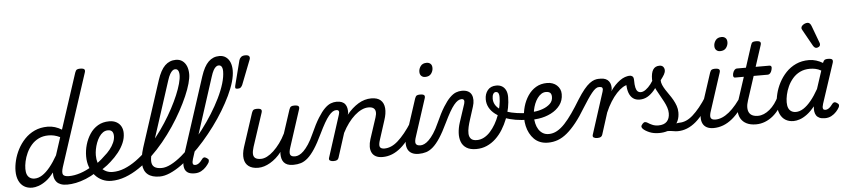

<svg xmlns="http://www.w3.org/2000/svg" viewBox="-53 -1366 7621 1732"><g transform="rotate(-5 3758.0 -500.0)"><path d="M180 17Q137 17 106 -2.5Q75 -22 58.5 -59Q42 -96 42 -146Q42 -190 54.5 -241Q67 -292 92.5 -341Q118 -390 156.5 -430.5Q195 -471 247 -495Q299 -519 365 -519Q399 -519 431 -509Q463 -499 492 -481L656 -983Q663 -1003 672.5 -1009Q682 -1015 701 -1015Q732 -1015 740.5 -1005.5Q749 -996 742 -976L470 -143Q455 -95 465.5 -76.5Q476 -58 520 -58Q532 -58 537.5 -46.5Q543 -35 540.5 -20.5Q538 -6 527 5.5Q516 17 497 17Q462 17 438.5 8Q415 -1 401.5 -16.5Q388 -32 382 -52Q376 -72 377 -93L376 -103Q342 -57 306 -31Q270 -5 237.5 6Q205 17 180 17ZM208 -63Q243 -63 278 -85.5Q313 -108 348.5 -151.5Q384 -195 418 -255L470 -415Q441 -429 416 -434.5Q391 -440 366 -440Q316 -440 277 -421Q238 -402 210.5 -370Q183 -338 165.5 -300Q148 -262 140 -224.5Q132 -187 132 -157Q132 -126 140.5 -105.5Q149 -85 166.5 -74Q184 -63 208 -63Z M497 17Q478 17 472 5.5Q466 -6 470.5 -20.5Q475 -35 488 -46.5Q501 -58 520 -58Q568 -58 623 -76Q678 -94 732 -128Q743 -136 753 -130.5Q763 -125 769 -113Q775 -101 774.5 -88.5Q774 -76 764 -70Q715 -39 667 -19.5Q619 0 576 8.5Q533 17 497 17Z M730 -121Q764 -138 794.5 -161Q825 -184 850 -209Q880 -234 903.5 -263.5Q927 -293 940.5 -323.5Q954 -354 954 -382Q954 -410 942 -424.5Q930 -439 903 -439Q889 -439 882.5 -451Q876 -463 877.5 -479Q879 -495 890 -507Q901 -519 922 -519Q961 -519 988.5 -503.5Q1016 -488 1030 -461.5Q1044 -435 1044 -401Q1044 -357 1025.5 -313.5Q1007 -270 975 -229.5Q943 -189 902 -153Q872 -125 835.5 -101Q799 -77 761 -57Z M896 18Q853 18 815.5 1Q778 -16 749.5 -48Q721 -80 704.5 -124Q688 -168 688 -222Q688 -274 703 -326.5Q718 -379 747 -423Q776 -467 820 -493Q864 -519 922 -519Q931 -519 933.5 -507Q936 -495 932.5 -479Q929 -463 921.5 -451Q914 -439 905 -439Q879 -439 859 -425Q839 -411 823.5 -387.5Q808 -364 797.5 -335.5Q787 -307 781.5 -278Q776 -249 776 -224Q776 -187 785.5 -156.5Q795 -126 814 -105Q833 -84 858.5 -72.5Q884 -61 915 -61Q969 -61 1022.5 -82.5Q1076 -104 1129 -142Q1182 -180 1232.5 -230.5Q1283 -281 1329 -339.5Q1375 -398 1415 -460Q1455 -522 1487.5 -583Q1520 -644 1543.5 -700Q1567 -756 1579.5 -802Q1592 -848 1592 -880Q1592 -894 1605 -901Q1618 -908 1635.5 -908Q1653 -908 1666 -901Q1679 -894 1679 -880Q1679 -846 1665 -795.5Q1651 -745 1624.5 -684Q1598 -623 1561.5 -556Q1525 -489 1479.5 -421Q1434 -353 1381 -288.5Q1328 -224 1269.5 -168.5Q1211 -113 1149 -71Q1087 -29 1023.5 -5.5Q960 18 896 18Z M1334 17Q1264 17 1226.5 -14Q1189 -45 1184.5 -105.5Q1180 -166 1208 -256L1401 -850Q1430 -939 1471 -979Q1512 -1019 1570 -1019Q1604 -1019 1628.5 -1001.5Q1653 -984 1666 -953Q1679 -922 1679 -879Q1679 -860 1666 -851Q1653 -842 1635.5 -842Q1618 -842 1605 -851Q1592 -860 1592 -879Q1592 -897 1588 -909.5Q1584 -922 1576.5 -928.5Q1569 -935 1555 -935Q1544 -935 1532.5 -926Q1521 -917 1509 -896.5Q1497 -876 1485 -838L1287 -226Q1268 -166 1268.5 -129Q1269 -92 1291 -75Q1313 -58 1357 -58Q1371 -58 1377.5 -46.5Q1384 -35 1381 -20.5Q1378 -6 1366.5 5.5Q1355 17 1334 17Z M1335 17Q1316 17 1310 5.5Q1304 -6 1309 -20.5Q1314 -35 1326.5 -46.5Q1339 -58 1358 -58Q1396 -58 1443 -82Q1490 -106 1541.5 -149Q1593 -192 1645.5 -248.5Q1698 -305 1747.5 -370Q1797 -435 1840 -503.5Q1883 -572 1916 -639.5Q1949 -707 1967.5 -768.5Q1986 -830 1986 -879Q1986 -898 1999 -907.5Q2012 -917 2029.5 -917Q2047 -917 2060 -907.5Q2073 -898 2073 -879Q2073 -833 2056.5 -776Q2040 -719 2009.5 -655Q1979 -591 1938.5 -524Q1898 -457 1849.5 -391.5Q1801 -326 1748 -265.5Q1695 -205 1640 -154Q1585 -103 1531 -64.5Q1477 -26 1427 -4.5Q1377 17 1335 17Z M1651 16Q1608 16 1586.5 0.5Q1565 -15 1559 -41Q1553 -67 1557.5 -99Q1562 -131 1572 -163L1795 -850Q1824 -939 1865 -979Q1906 -1019 1964 -1019Q1998 -1019 2022.5 -1001.5Q2047 -984 2060 -953Q2073 -922 2073 -879Q2073 -860 2060 -851Q2047 -842 2029.5 -842Q2012 -842 1999 -851Q1986 -860 1986 -879Q1986 -897 1982 -909.5Q1978 -922 1970.5 -928.5Q1963 -935 1949 -935Q1938 -935 1926 -926Q1914 -917 1902.5 -896.5Q1891 -876 1879 -838L1646 -115Q1642 -102 1640 -89Q1638 -76 1643 -67.5Q1648 -59 1662 -59Q1676 -59 1688 -66Q1700 -73 1710.5 -84.5Q1721 -96 1729 -107Q1734 -116 1744.5 -119Q1755 -122 1770 -112Q1787 -102 1787.5 -91.5Q1788 -81 1783 -70Q1773 -53 1754.5 -32.5Q1736 -12 1710 2Q1684 16 1651 16Z M2105 -711Q2083 -711 2082 -720.5Q2081 -730 2084 -742L2141 -965Q2145 -981 2158.5 -993Q2172 -1005 2197 -1005Q2225 -1005 2232.5 -993Q2240 -981 2234 -965L2147 -742Q2142 -730 2132.5 -720.5Q2123 -711 2105 -711Z M2226 16Q2172 16 2140 -8Q2108 -32 2101.5 -76.5Q2095 -121 2114 -181L2213 -483Q2220 -503 2229.5 -509Q2239 -515 2258 -515Q2289 -515 2297.5 -505.5Q2306 -496 2299 -476L2200 -175Q2188 -137 2189 -112Q2190 -87 2206.5 -74.5Q2223 -62 2257 -62Q2284 -62 2313.5 -77Q2343 -92 2373 -120Q2403 -148 2431.5 -186.5Q2460 -225 2483 -272L2552 -483Q2559 -503 2568.5 -509Q2578 -515 2597 -515Q2628 -515 2636.5 -505.5Q2645 -496 2638 -476L2530 -143Q2514 -95 2523 -76.5Q2532 -58 2564 -58Q2578 -58 2584 -46.5Q2590 -35 2587.5 -20.5Q2585 -6 2573 5.5Q2561 17 2540 17Q2511 17 2490.5 8.5Q2470 0 2458 -15Q2446 -30 2441 -49.5Q2436 -69 2436 -92L2438 -109Q2415 -79 2389 -56Q2363 -33 2335.5 -17Q2308 -1 2280.5 7.5Q2253 16 2226 16Z M2546 17Q2535 17 2532 5.5Q2529 -6 2533 -20.5Q2537 -35 2546.5 -46.5Q2556 -58 2568 -58Q2584 -58 2603.5 -67Q2623 -76 2644.5 -97Q2666 -118 2690 -154Q2714 -190 2739 -246Q2778 -333 2811 -386Q2844 -439 2873 -467.5Q2902 -496 2928.5 -506Q2955 -516 2981 -516Q2992 -516 2995 -504.5Q2998 -493 2996 -478.5Q2994 -464 2987.5 -452.5Q2981 -441 2971 -441Q2955 -441 2938.5 -430.5Q2922 -420 2903 -397Q2884 -374 2862 -335.5Q2840 -297 2813 -241Q2774 -159 2740.5 -108Q2707 -57 2675.5 -29.5Q2644 -2 2612.5 7.5Q2581 17 2546 17Z M3352 17Q3315 17 3291 4Q3267 -9 3255.5 -32.5Q3244 -56 3244.5 -86.5Q3245 -117 3256 -152L3319 -344Q3329 -374 3326.5 -395.5Q3324 -417 3308.5 -428.5Q3293 -440 3263 -440Q3233 -440 3201 -425Q3169 -410 3137.5 -382Q3106 -354 3077.5 -315.5Q3049 -277 3025 -230L2955 -11Q2951 2 2940.5 8.5Q2930 15 2907 15Q2891 15 2877.5 8Q2864 1 2870 -18L2992 -398Q2999 -419 2994.5 -430Q2990 -441 2972 -441Q2958 -441 2952 -452.5Q2946 -464 2947 -478.5Q2948 -493 2957.5 -504.5Q2967 -516 2982 -516Q3010 -516 3029 -508Q3048 -500 3059 -485Q3070 -470 3074 -450Q3078 -430 3077 -408L3072 -390Q3097 -421 3123.5 -444.5Q3150 -468 3178 -485Q3206 -502 3235.5 -510.5Q3265 -519 3295 -519Q3351 -519 3380 -493Q3409 -467 3413 -420Q3417 -373 3396 -311L3342 -143Q3326 -95 3334.5 -76.5Q3343 -58 3376 -58Q3390 -58 3395.5 -46.5Q3401 -35 3399 -20.5Q3397 -6 3385 5.5Q3373 17 3352 17Z M3353 17Q3339 17 3332.5 5.5Q3326 -6 3328.5 -20.5Q3331 -35 3343 -46.5Q3355 -58 3376 -58Q3406 -58 3436.5 -71Q3467 -84 3498 -111.5Q3529 -139 3562.5 -180Q3596 -221 3631 -277Q3640 -290 3652 -289Q3664 -288 3670.5 -278.5Q3677 -269 3671 -257Q3635 -187 3597 -135Q3559 -83 3519.5 -49.5Q3480 -16 3438.5 0.5Q3397 17 3353 17Z M3679 17Q3642 17 3617.5 4Q3593 -9 3581.5 -32.5Q3570 -56 3570 -86Q3570 -116 3582 -152L3690 -483Q3697 -503 3706.5 -509Q3716 -515 3735 -515Q3766 -515 3774.5 -505.5Q3783 -496 3776 -476L3668 -143Q3651 -95 3660 -76.5Q3669 -58 3702 -58Q3716 -58 3722 -46.5Q3728 -35 3725.5 -20.5Q3723 -6 3711.5 5.5Q3700 17 3679 17ZM3797 -669Q3777 -669 3763 -682Q3749 -695 3749 -720Q3749 -747 3766.5 -771Q3784 -795 3821 -795Q3842 -795 3856 -782.5Q3870 -770 3870 -744Q3870 -717 3852.5 -693Q3835 -669 3797 -669Z M3680 17Q3669 17 3666 5.5Q3663 -6 3667 -20.5Q3671 -35 3680.5 -46.5Q3690 -58 3702 -58Q3718 -58 3737.5 -67Q3757 -76 3778.5 -97Q3800 -118 3824 -154Q3848 -190 3873 -246Q3912 -333 3945 -386Q3978 -439 4007 -467.5Q4036 -496 4062.5 -506Q4089 -516 4115 -516Q4126 -516 4129 -504.5Q4132 -493 4130 -478.5Q4128 -464 4121.5 -452.5Q4115 -441 4105 -441Q4089 -441 4072.5 -430.5Q4056 -420 4037 -397Q4018 -374 3996 -335.5Q3974 -297 3947 -241Q3908 -159 3874.5 -108Q3841 -57 3809.5 -29.5Q3778 -2 3746.5 7.5Q3715 17 3680 17Z M4200 19Q4145 19 4112 -2Q4079 -23 4065.5 -59Q4052 -95 4054.5 -139.5Q4057 -184 4072 -231L4127 -398Q4133 -419 4128 -430Q4123 -441 4107 -441Q4092 -441 4084.5 -452.5Q4077 -464 4078 -478.5Q4079 -493 4088.5 -504.5Q4098 -516 4117 -516Q4150 -516 4171.5 -504.5Q4193 -493 4203 -472Q4213 -451 4213 -423.5Q4213 -396 4203 -365L4166 -249Q4156 -219 4148.5 -186Q4141 -153 4142 -125Q4143 -97 4159 -79Q4175 -61 4213 -61Q4247 -61 4278 -77.5Q4309 -94 4335 -123Q4361 -152 4382.5 -189Q4404 -226 4419 -267.5Q4434 -309 4442 -351Q4450 -393 4450 -430Q4450 -450 4445.5 -460.5Q4441 -471 4434.5 -474.5Q4428 -478 4420 -478Q4403 -478 4396 -492.5Q4389 -507 4397 -521.5Q4405 -536 4430 -536Q4458 -536 4479.5 -524Q4501 -512 4514 -487Q4527 -462 4527 -423Q4527 -377 4517.5 -327Q4508 -277 4488.5 -227.5Q4469 -178 4441.5 -133.5Q4414 -89 4377.5 -54.5Q4341 -20 4296.5 -0.5Q4252 19 4200 19Z M4689 -204Q4631 -204 4577 -213Q4523 -222 4477 -240Q4431 -258 4396.5 -284Q4362 -310 4343 -344.5Q4324 -379 4324 -420Q4324 -469 4351 -502.5Q4378 -536 4430 -536Q4446 -536 4448 -521.5Q4450 -507 4442.5 -492.5Q4435 -478 4420 -478Q4405 -478 4396 -462.5Q4387 -447 4387 -421Q4387 -391 4401 -366.5Q4415 -342 4441 -323.5Q4467 -305 4505 -292.5Q4543 -280 4590.5 -273Q4638 -266 4695 -264Q4705 -264 4709.5 -254.5Q4714 -245 4713.5 -233.5Q4713 -222 4707 -213Q4701 -204 4689 -204Z M4672 -273Q4704 -267 4746 -270.5Q4788 -274 4828 -288.5Q4868 -303 4894.5 -328Q4921 -353 4921 -390Q4921 -416 4908.5 -427.5Q4896 -439 4869 -439Q4855 -439 4848.5 -451Q4842 -463 4843.5 -479Q4845 -495 4856 -507Q4867 -519 4888 -519Q4914 -519 4936.5 -511Q4959 -503 4975.5 -488Q4992 -473 5001.5 -453Q5011 -433 5011 -408Q5011 -350 4979.5 -308Q4948 -266 4896.5 -240Q4845 -214 4785 -205.5Q4725 -197 4669 -204Z M4850 18Q4811 18 4779.5 5.5Q4748 -7 4725 -30Q4702 -53 4686 -83.5Q4670 -114 4662 -149.5Q4654 -185 4654 -222Q4654 -274 4669 -326.5Q4684 -379 4713.5 -423Q4743 -467 4786.5 -493Q4830 -519 4888 -519Q4899 -519 4902.5 -507Q4906 -495 4902.5 -479Q4899 -463 4890.5 -451Q4882 -439 4870 -439Q4848 -439 4828.5 -426.5Q4809 -414 4793 -392Q4777 -370 4766 -342.5Q4755 -315 4749 -284.5Q4743 -254 4743 -226Q4743 -195 4750 -165Q4757 -135 4771.5 -111.5Q4786 -88 4809 -73.5Q4832 -59 4864 -59Q4903 -59 4939 -79Q4975 -99 5010 -136.5Q5045 -174 5081.5 -226.5Q5118 -279 5158 -345Q5192 -399 5220 -433Q5248 -467 5272 -485Q5296 -503 5316.5 -509.5Q5337 -516 5358 -516Q5372 -516 5377.5 -504.5Q5383 -493 5381.5 -478.5Q5380 -464 5371.5 -452.5Q5363 -441 5347 -441Q5334 -441 5318.5 -429.5Q5303 -418 5284.5 -395Q5266 -372 5244.5 -340Q5223 -308 5198 -268Q5152 -191 5108.5 -136.5Q5065 -82 5023.5 -47.5Q4982 -13 4939.5 2.5Q4897 18 4850 18Z M5295 15Q5279 15 5265.5 8Q5252 1 5258 -18L5380 -398Q5387 -419 5382 -430Q5377 -441 5360 -441Q5345 -441 5339 -452.5Q5333 -464 5334.5 -478.5Q5336 -493 5345 -504.5Q5354 -516 5370 -516Q5398 -516 5417 -507.5Q5436 -499 5447 -484Q5458 -469 5462 -450Q5466 -431 5464 -411L5459 -394Q5480 -425 5502.5 -448Q5525 -471 5547.5 -487Q5570 -503 5592.5 -511Q5615 -519 5636 -519Q5655 -519 5661.5 -507Q5668 -495 5664 -479Q5660 -463 5647.5 -451Q5635 -439 5614 -439Q5593 -439 5566 -422.5Q5539 -406 5510 -375Q5481 -344 5454 -301Q5427 -258 5405 -206L5343 -11Q5339 2 5328.5 8.5Q5318 15 5295 15Z M5708 -297Q5672 -297 5648 -315Q5624 -333 5611.5 -367Q5599 -401 5599 -450L5624 -519Q5650 -519 5661 -510.5Q5672 -502 5672 -474Q5672 -434 5677.5 -409.5Q5683 -385 5694.5 -374Q5706 -363 5724 -363Q5745 -363 5769 -380.5Q5793 -398 5815 -426.5Q5837 -455 5853 -489Q5860 -501 5869.5 -501.5Q5879 -502 5888 -494Q5897 -486 5900.5 -475Q5904 -464 5899 -453Q5870 -403 5840 -368Q5810 -333 5778 -315Q5746 -297 5708 -297Z M6025 17Q6006 17 5985 13Q5964 9 5938 8Q5912 7 5878 13L5910 -17Q5939 -29 5965 -38.5Q5991 -48 6013 -53Q6035 -58 6048 -58Q6057 -58 6059.5 -46.5Q6062 -35 6058.5 -20.5Q6055 -6 6046 5.5Q6037 17 6025 17ZM5856 19Q5806 19 5768.5 3Q5731 -13 5712 -32Q5702 -42 5701.5 -52.5Q5701 -63 5715 -78Q5726 -90 5736.5 -90.5Q5747 -91 5761 -82Q5775 -72 5800 -61Q5825 -50 5855 -50Q5907 -50 5932.5 -77Q5958 -104 5958 -152Q5958 -177 5949 -204Q5940 -231 5925.5 -258.5Q5911 -286 5895.5 -313Q5880 -340 5865.5 -367.5Q5851 -395 5842.5 -420Q5834 -445 5834 -468Q5834 -527 5853 -556.5Q5872 -586 5911 -586Q5934 -586 5945 -572.5Q5956 -559 5956 -541Q5956 -523 5945 -503.5Q5934 -484 5911 -454Q5911 -433 5920.5 -411Q5930 -389 5945 -365.5Q5960 -342 5977.5 -317.5Q5995 -293 6010 -266.5Q6025 -240 6035 -211.5Q6045 -183 6045 -152Q6045 -70 5992.5 -25.5Q5940 19 5856 19Z M6024 17Q6010 17 6003.5 5.5Q5997 -6 5999.5 -20.5Q6002 -35 6014 -46.5Q6026 -58 6047 -58Q6077 -58 6107.5 -71Q6138 -84 6169 -111.5Q6200 -139 6233.5 -180Q6267 -221 6302 -277Q6311 -290 6323 -289Q6335 -288 6341.5 -278.5Q6348 -269 6342 -257Q6306 -187 6268 -135Q6230 -83 6190.5 -49.5Q6151 -16 6109.5 0.5Q6068 17 6024 17Z M6350 17Q6313 17 6288.5 4Q6264 -9 6252.5 -32.5Q6241 -56 6241 -86Q6241 -116 6253 -152L6361 -483Q6368 -503 6377.5 -509Q6387 -515 6406 -515Q6437 -515 6445.5 -505.5Q6454 -496 6447 -476L6339 -143Q6322 -95 6331 -76.5Q6340 -58 6373 -58Q6387 -58 6393 -46.5Q6399 -35 6396.5 -20.5Q6394 -6 6382.5 5.5Q6371 17 6350 17ZM6468 -669Q6448 -669 6434 -682Q6420 -695 6420 -720Q6420 -747 6437.5 -771Q6455 -795 6492 -795Q6513 -795 6527 -782.5Q6541 -770 6541 -744Q6541 -717 6523.5 -693Q6506 -669 6468 -669Z M6349 17Q6335 17 6328.5 5.5Q6322 -6 6324.5 -20.5Q6327 -35 6339 -46.5Q6351 -58 6372 -58Q6403 -58 6434 -71Q6465 -84 6497 -110Q6529 -136 6562 -175.5Q6595 -215 6629 -268Q6638 -282 6649.5 -281Q6661 -280 6668 -270.5Q6675 -261 6670 -249Q6635 -181 6597.5 -131Q6560 -81 6519.5 -48Q6479 -15 6436.5 1Q6394 17 6349 17Z M6733 17Q6684 17 6649.5 0Q6615 -17 6597 -48Q6579 -79 6578 -121.5Q6577 -164 6594 -215L6661 -420H6582Q6571 -420 6567 -430Q6563 -440 6568 -460Q6574 -480 6584 -490Q6594 -500 6604 -500H6687L6751 -698Q6757 -718 6766.5 -724Q6776 -730 6796 -730Q6827 -730 6835.5 -720.5Q6844 -711 6837 -691L6775 -500H6901Q6912 -500 6916.5 -490.5Q6921 -481 6915 -460Q6910 -441 6900 -430.5Q6890 -420 6879 -420H6750L6680 -205Q6668 -169 6668 -141Q6668 -113 6678.5 -94.5Q6689 -76 6709 -67Q6729 -58 6757 -58Q6771 -58 6776.5 -46.5Q6782 -35 6780 -20.5Q6778 -6 6766 5.5Q6754 17 6733 17Z M6736 17Q6722 17 6715.5 5.5Q6709 -6 6711.5 -20.5Q6714 -35 6726 -46.5Q6738 -58 6759 -58Q6785 -58 6811.5 -69Q6838 -80 6864 -101.5Q6890 -123 6912 -153Q6934 -183 6951 -220Q6956 -235 6968.5 -234.5Q6981 -234 6990.5 -224.5Q7000 -215 6996 -201Q6978 -150 6950 -109.5Q6922 -69 6888 -41Q6854 -13 6815 2Q6776 17 6736 17Z M7074 17Q7031 17 7000 -2.5Q6969 -22 6952.5 -59Q6936 -96 6936 -146Q6936 -190 6948.5 -241Q6961 -292 6986.5 -341Q7012 -390 7050.5 -430.5Q7089 -471 7141 -495Q7193 -519 7259 -519Q7292 -519 7324 -509Q7356 -499 7384 -482L7385 -486Q7392 -504 7401.5 -509.5Q7411 -515 7429 -515Q7461 -515 7469 -505.5Q7477 -496 7471 -476L7352 -115Q7348 -102 7346 -89Q7344 -76 7349 -67.5Q7354 -59 7369 -59Q7382 -59 7394 -66Q7406 -73 7416.5 -84.5Q7427 -96 7435 -107Q7441 -116 7451.5 -119Q7462 -122 7477 -112Q7493 -102 7494 -91.5Q7495 -81 7489 -70Q7480 -53 7461.5 -32.5Q7443 -12 7417 2Q7391 16 7358 16Q7327 16 7308 7Q7289 -2 7279.5 -17Q7270 -32 7267 -51Q7264 -70 7266 -90Q7266 -93 7266 -95.5Q7266 -98 7267 -100Q7232 -56 7197 -30Q7162 -4 7130.5 6.5Q7099 17 7074 17ZM7026 -157Q7026 -126 7034.5 -105.5Q7043 -85 7060.5 -74Q7078 -63 7102 -63Q7136 -63 7171 -85.5Q7206 -108 7241 -151Q7276 -194 7309 -253L7362 -415Q7335 -430 7310 -435Q7285 -440 7260 -440Q7210 -440 7171 -421Q7132 -402 7104.5 -370Q7077 -338 7059.5 -300Q7042 -262 7034 -224.5Q7026 -187 7026 -157Z M7336 -623Q7329 -623 7321.5 -628Q7314 -633 7306 -646L7225 -791Q7222 -797 7219.5 -802Q7217 -807 7217 -813Q7217 -824 7226 -833.5Q7235 -843 7248.5 -849Q7262 -855 7275 -855Q7298 -855 7310 -823L7367 -670Q7369 -666 7370 -661.5Q7371 -657 7371 -653Q7371 -638 7359.5 -630.5Q7348 -623 7336 -623Z"/></g></svg>

Font: Playwrite MX
Style: Regular
Weight: 400
Designer: Veronika Burian, José Scaglione
Foundry: TypeTogether
Version: Version 1.002